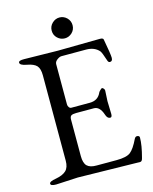

<svg xmlns="http://www.w3.org/2000/svg" viewBox="-121 -891 777 976"><g transform="rotate(-15 267.5 -403.0)"><path d="M325.7 -794.9Q341.8 -778.8 341.8 -755.9Q341.8 -732.9 325.2 -716.8Q308.6 -701.2 287.1 -701.2Q265.1 -701.2 248.5 -716.8Q231.9 -732.4 231.9 -755.9Q231.9 -778.8 248.5 -794.9Q265.1 -811 287.1 -811Q309.1 -811 325.7 -794.9ZM405.8 -252Q389.6 -252 382.8 -274.9Q367.7 -319.8 336.9 -319.8H244.1Q225.6 -319.8 217.8 -314.9Q210 -310.1 210 -293.9V-102.1Q210 -64.9 225.6 -49.8Q241.2 -34.7 275.9 -35.2H379.9Q433.1 -35.2 454.1 -51.8Q475.1 -68.4 498 -116.2Q503.9 -127.9 514.6 -126Q525.4 -124 524.9 -115.2Q524.9 -75.2 507.8 -12.2Q503.9 4.9 494.1 4.9L167 -1L51.8 4.9Q22.9 4.9 22.9 -6.8Q22.9 -18.6 59.1 -24.4Q94.7 -30.8 112.3 -47.4Q129.9 -64 129.9 -99.1V-548.8Q129.9 -584 115.7 -599.6Q101.1 -615.2 65.4 -621.6Q29.8 -627.9 29.8 -642.1Q29.8 -653.3 59.1 -652.8L235.8 -649.9L458 -652.8Q475.1 -652.8 476.1 -644Q491.2 -563 491.2 -544.4Q491.2 -525.9 477.1 -525.9Q469.2 -525.9 465.8 -536.1Q450.7 -583 443.8 -590.8Q419.9 -617.7 377 -618.2H246.1Q236.3 -618.2 223.1 -608.4Q210 -598.6 210 -585.9V-374Q210 -365.2 215.3 -358.4Q220.7 -351.6 228 -352.1H324.2Q368.2 -352.1 384.8 -391.1Q386.7 -395 393.6 -401.4Q400.4 -408.2 403.3 -408.2Q406.2 -408.2 411.1 -403.3Q416 -398.4 416 -392.1L413.1 -336.9L415 -269Q415 -252 405.8 -252Z"/></g></svg>

Font: EBGaramond
Style: Regular
Weight: 400
Version: Version 000.012g